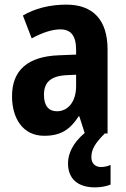

<svg xmlns="http://www.w3.org/2000/svg" viewBox="-20 -577 544 830"><path d="M375 103C375 70 389 44 433 0H445V-363C445 -491 382 -557 267 -557C194 -557 130 -540 79 -510L117 -411C163 -436 205 -450 241 -450C286 -450 309 -423 309 -362V-341L234 -338C102 -333 32 -275 32 -161C32 -65 79 10 171 10C243 10 283 -17 320 -74H323L346 -2C296 40 274 86 274 129C274 195 315 233 391 233C420 233 442 227 458 221V136C448 140 435 145 417 145C391 145 375 129 375 103ZM266 -252 309 -254V-205C309 -137 274 -96 226 -96C191 -96 170 -119 170 -167C170 -220 198 -248 266 -252Z"/></svg>

Font: Noto Sans Hebrew Condensed
Style: Bold
Weight: 700
Width: 3
Designer: Monotype Design Team
Foundry: Monotype Imaging Inc.
Version: Version 2.004